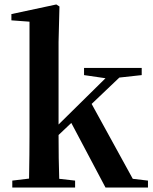

<svg xmlns="http://www.w3.org/2000/svg" viewBox="-20 -839 685 859"><path d="M642 -31V0H452L299 -289L242 -235Q242 -125 245 -39L316 -31V0H35V-31L110 -40Q112 -156 112 -235V-742L31 -748V-776L232 -819L246 -810L242 -651V-282L452 -489L356 -503V-535H614V-503L514 -492L390 -374L574 -39Z"/></svg>

Font: Source Han Serif JP
Style: Bold
Weight: 700
Designer: Ryoko NISHIZUKA  (kana & ideographs); Frank Grießhammer (Latin, Greek & Cyrillic); Wenlong ZHANG  (bopomofo); Sandoll Co
Foundry: Adobe Systems Incorporated
Version: Version 1.000;PS 1;hotconv 16.6.53;makeotf.lib2.5.65590